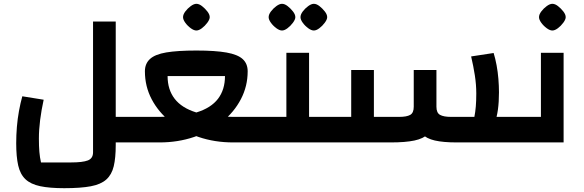

<svg xmlns="http://www.w3.org/2000/svg" viewBox="-20 -747 3062 1007"><path d="M587 0V-134H672V0ZM317 240Q240 240 190.5 229.5Q141 219 113.5 193Q86 167 75.5 121Q65 75 65 4Q65 -38 68.5 -81Q72 -124 79.5 -165Q87 -206 97 -242L209 -224Q197 -169 190.5 -118Q184 -67 184 -20Q184 20 186.5 49.5Q189 79 195 105H352Q413 105 440.5 94.5Q468 84 468 52V-634H587V14Q587 81 576.5 125Q566 169 537.5 194.5Q509 220 456 230Q403 240 317 240ZM672 0V-134Q683 -134 687.5 -115.5Q692 -97 692 -67Q692 -36 687.5 -18Q683 0 672 0Z M817 0V-134Q935 -134 1011 -157.5Q1087 -181 1123.5 -229Q1160 -277 1160 -348H859Q859 -277 896 -229Q933 -181 1008.5 -157.5Q1084 -134 1203 -134V0Q1106 0 1022 -28.5Q938 -57 874.5 -108Q811 -159 775.5 -226.5Q740 -294 740 -373Q740 -413 766.5 -437.5Q793 -462 852 -472Q911 -482 1010 -482Q1109 -482 1168 -471.5Q1227 -461 1253 -437Q1279 -413 1279 -373Q1279 -295 1243.5 -227Q1208 -159 1145 -108Q1082 -57 997.5 -28.5Q913 0 817 0ZM672 0V-134H817V0ZM1203 0V-134H1347V0ZM672 0Q661 0 656.5 -18Q652 -36 652 -67Q652 -97 656.5 -115.5Q661 -134 672 -134ZM1347 0V-134Q1358 -134 1362.5 -115.5Q1367 -97 1367 -67Q1367 -36 1362.5 -18Q1358 0 1347 0ZM1010 -587Q997 -587 980.5 -599Q964 -611 952 -627.5Q940 -644 940 -657Q940 -671 952 -687Q964 -703 980.5 -715Q997 -727 1010 -727Q1024 -727 1039.5 -715Q1055 -703 1067.5 -687Q1080 -671 1080 -657Q1080 -645 1067.5 -628Q1055 -611 1039 -599Q1023 -587 1010 -587Z M1601 0V-134H1687V0ZM1347 0V-134H1545L1482 -71V-470H1601V0ZM1347 0Q1336 0 1331.5 -18Q1327 -36 1327 -67Q1327 -97 1331.5 -115.5Q1336 -134 1347 -134ZM1687 0V-134Q1697 -134 1702 -115.5Q1707 -97 1707 -67Q1707 -36 1702 -18Q1697 0 1687 0ZM1459 -587Q1446 -587 1429.5 -599Q1413 -611 1401 -627.5Q1389 -644 1389 -657Q1389 -671 1401 -687Q1413 -703 1429.5 -715Q1446 -727 1459 -727Q1473 -727 1488.5 -715Q1504 -703 1516.5 -687Q1529 -671 1529 -657Q1529 -645 1516.5 -628Q1504 -611 1488 -599Q1472 -587 1459 -587ZM1626 -587Q1613 -587 1596.5 -599Q1580 -611 1568 -627.5Q1556 -644 1556 -657Q1556 -671 1568 -687Q1580 -703 1596.5 -715Q1613 -727 1626 -727Q1640 -727 1655.5 -715Q1671 -703 1683.5 -687Q1696 -671 1696 -657Q1696 -645 1683.5 -628Q1671 -611 1655 -599Q1639 -587 1626 -587Z M2370 0 2520 -134H2682V0ZM2375 0Q2305 0 2261 -10Q2217 -20 2193 -44.5Q2169 -69 2159.5 -112.5Q2150 -156 2150 -223V-380H2269V-187Q2269 -155 2288 -144.5Q2307 -134 2345 -134H2468Q2473 -159 2475.5 -188.5Q2478 -218 2478 -257Q2478 -303 2470.5 -351.5Q2463 -400 2451 -451L2569 -469Q2578 -440 2584.5 -405Q2591 -370 2594 -333Q2597 -296 2597 -263Q2597 -161 2575 -103.5Q2553 -46 2504 -23Q2455 0 2375 0ZM1687 0V-134H1822V-380H1941V0ZM1941 0V-134H2074Q2113 -134 2131.5 -144.5Q2150 -155 2150 -187V-380H2269V-223Q2269 -156 2259.5 -112.5Q2250 -69 2225.5 -44.5Q2201 -20 2153.5 -10Q2106 0 2030 0ZM1687 0Q1676 0 1671.5 -18Q1667 -36 1667 -67Q1667 -97 1671.5 -115.5Q1676 -134 1687 -134ZM2682 0V-134Q2693 -134 2697.5 -115.5Q2702 -97 2702 -67Q2702 -36 2697.5 -18Q2693 0 2682 0Z M2682 0V-134H2880L2817 -71V-470H2936V0ZM2682 0Q2671 0 2666.5 -18Q2662 -36 2662 -67Q2662 -97 2666.5 -115.5Q2671 -134 2682 -134ZM2877 -587Q2864 -587 2847.5 -599Q2831 -611 2819 -627.5Q2807 -644 2807 -657Q2807 -671 2819 -687Q2831 -703 2847.5 -715Q2864 -727 2877 -727Q2891 -727 2906.5 -715Q2922 -703 2934.5 -687Q2947 -671 2947 -657Q2947 -645 2934.5 -628Q2922 -611 2906 -599Q2890 -587 2877 -587Z"/></svg>

Font: Changa SemiBold
Style: Regular
Weight: 600
Designer: Eduardo Rodriguez Tunni
Foundry: Eduardo Rodriguez Tunni
Version: Version 3.002; ttfautohint (v1.8.2)